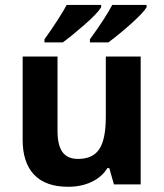

<svg xmlns="http://www.w3.org/2000/svg" viewBox="-20 -731 650 761"><path d="M431.6 0 413.1 -64.9H405.8Q383.8 -29.3 343 -10Q302.2 9.3 250 9.3Q160.6 9.3 115.2 -38.6Q69.8 -86.4 69.8 -176.3V-506.8H208V-210.9Q208 -155.8 227.5 -128.4Q247.1 -101.1 289.6 -101.1Q347.7 -101.1 373.5 -139.9Q399.4 -178.7 399.4 -268.6V-506.8H537.6V0ZM156.2 -563V-575.2Q184.1 -613.8 209.5 -653.3Q234.9 -692.9 244.1 -711.4H380.9V-702.1Q366.2 -677.7 314.5 -632.6Q262.7 -587.4 229 -563ZM336.4 -563V-575.2Q399.4 -662.1 424.8 -711.4H561V-702.1Q549.8 -682.6 504.2 -641.1Q458.5 -599.6 409.7 -563Z"/></svg>

Font: Bpm'online Open Sans
Style: Bold
Weight: 700
Foundry: Ascender Corporation
Version: Version 1.10